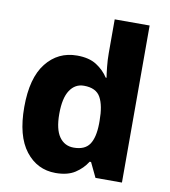

<svg xmlns="http://www.w3.org/2000/svg" viewBox="-85 -926 808 915"><g transform="rotate(10 319.0 -468.0)"><path d="M245 -83Q156 -83 100 -155Q44 -227 44 -367Q44 -508 101 -580Q158 -652 250 -652Q308 -652 344 -629Q380 -606 402 -572H406Q403 -590 399.5 -623.5Q396 -657 396 -690V-853H565V-93H437L403 -164H396Q375 -130 339 -106.5Q303 -83 245 -83ZM309 -217Q363 -217 385.5 -250Q408 -283 409 -350V-365Q409 -438 387.5 -477Q366 -516 307 -516Q264 -516 239 -478Q214 -440 214 -364Q214 -289 239.5 -253Q265 -217 309 -217Z"/></g></svg>

Font: Noto Sans Telugu UI ExtraBold
Style: Regular
Weight: 800
Designer: Jelle Bosma - Monotype Design Team
Foundry: Monotype Imaging Inc.
Version: Version 2.005; ttfautohint (v1.8.4.7-5d5b)